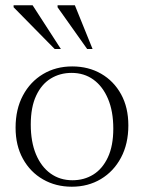

<svg xmlns="http://www.w3.org/2000/svg" viewBox="-20 -697 545 727"><path d="M254.5 -14.5Q298.5 -14.5 333.2 -36Q368 -57.5 388.5 -101.2Q409 -145 409 -210Q409 -275.5 389 -322.8Q369 -370 333.8 -395.5Q298.5 -421 251 -421Q207 -421 172 -399.5Q137 -378 116.8 -334.5Q96.5 -291 96.5 -225.5Q96.5 -160 116.2 -112.8Q136 -65.5 171.5 -40Q207 -14.5 254.5 -14.5ZM252 10Q191 10 142.8 -17.8Q94.5 -45.5 66.8 -95.8Q39 -146 39 -213.5Q39 -283.5 66.8 -335.5Q94.5 -387.5 143 -416.5Q191.5 -445.5 253.5 -445.5Q315 -445.5 363 -417.8Q411 -390 438.5 -340Q466 -290 466 -222Q466 -152.5 438.2 -100.2Q410.5 -48 362 -19Q313.5 10 252 10ZM210.5 -511.5H187L31.5 -669.5V-677H103.5ZM330.5 -511.5H310L198 -669.5V-677H263.5Z"/></svg>

Font: Newsreader 24pt Light
Style: Regular
Weight: 300
Designer: Hugues Gentile
Foundry: Production Type
Version: Version 1.003